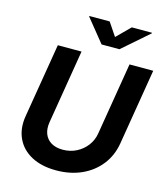

<svg xmlns="http://www.w3.org/2000/svg" viewBox="-136 -1053 1013 1167"><g transform="rotate(15 370.5 -469.5)"><path d="M326.9 10.1Q234.7 10.1 170.9 -24.3Q107.1 -58.7 78.8 -119.9Q50.4 -181 63.4 -260.2L140.9 -727.5H290.1L213.4 -262.8Q206.4 -220.1 218.8 -188.4Q231.3 -156.6 260.5 -139.2Q289.8 -121.7 332.9 -121.7Q380.3 -121.7 419.4 -141.7Q458.4 -161.6 484.1 -195.7Q509.8 -229.9 516.8 -272.5L592 -727.5H741.2L662.4 -250.4Q649.4 -171 603.3 -112.4Q557.1 -53.7 486.1 -21.8Q415 10.1 326.9 10.1ZM407.9 -948.7 463.7 -865.6 547 -948.7H674.7L674 -945.1L508.8 -800.8H396.6L279.8 -945.1L280.6 -948.7Z"/></g></svg>

Font: Adwaita Sans
Style: Italic
Weight: 400
Italic angle: -9.39999°
Designer: Rasmus Andersson
Foundry: rsms
Version: Version 4.001;git-9221beed3